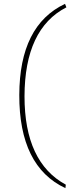

<svg xmlns="http://www.w3.org/2000/svg" viewBox="-20 -810 392 995"><path d="M324 -772Q108 -661 107 -311Q107 31 321 147L319 165Q79 53 80 -318Q81 -679 317 -790Z"/></svg>

Font: Taylor Sans Thin
Style: Regular
Weight: 100
Italic angle: -8°
Designer: Natanael Gama
Version: Version 1.001 September 8, 2015